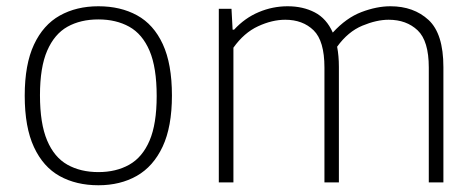

<svg xmlns="http://www.w3.org/2000/svg" viewBox="-20 -568 1482 598"><path d="M286.5 9Q217.5 9 166 -19.5Q114.5 -48 85.8 -109.8Q57 -171.5 57 -270Q57 -367.5 85.8 -429Q114.5 -490.5 166.2 -519.5Q218 -548.5 286.5 -548.5Q355.5 -548.5 407 -520.2Q458.5 -492 487 -430.5Q515.5 -369 515.5 -270.5Q515.5 -173 486.5 -111.2Q457.5 -49.5 406 -20.2Q354.5 9 286.5 9ZM286.5 -32Q341.5 -32 382.5 -55Q423.5 -78 445.8 -130Q468 -182 468 -269Q468 -357.5 445.8 -409.8Q423.5 -462 382.5 -484.8Q341.5 -507.5 286.5 -507.5Q231 -507.5 190.2 -484.8Q149.5 -462 127 -410.2Q104.5 -358.5 104.5 -271.5Q104.5 -183 126.8 -130.5Q149 -78 190 -55Q231 -32 286.5 -32Z M661.5 0V-540.5H701L704.5 -475.5H709Q742.5 -512 785.8 -530.2Q829 -548.5 876 -548.5Q923.5 -548.5 960.2 -529.5Q997 -510.5 1016.5 -466.5Q1058.5 -512.5 1106 -530.5Q1153.5 -548.5 1196 -548.5Q1268.5 -548.5 1314.8 -505.8Q1361 -463 1361 -359V0H1315.5V-357.5Q1315.5 -440.5 1280.8 -473.5Q1246 -506.5 1190.5 -506.5Q1153 -506.5 1108.5 -488Q1064 -469.5 1030 -422.5Q1035.5 -394 1035.5 -359.5V0H990.5V-357.5Q990.5 -440.5 956.8 -473.5Q923 -506.5 868.5 -506.5Q827.5 -506.5 783.8 -486.2Q740 -466 707 -419.5V0Z"/></svg>

Font: Encode Sans SemiExpanded SemiExpanded ExtraLight
Style: Regular
Weight: 200
Width: 6
Designer: Multiple Designers
Foundry: Impallari Type
Version: Version 3.000; ttfautohint (v1.8.3) -l 8 -r 50 -G 200 -x 14 